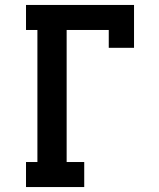

<svg xmlns="http://www.w3.org/2000/svg" viewBox="-20 -755 640 775"><path d="M85 0V-101H131V-634H85V-735H521V-562H419V-634H249V-101H320V0Z"/></svg>

Font: Iosevka Curly Slab Extended
Style: Bold
Weight: 700
Width: 7
Monospace: yes
Designer: Belleve Invis
Foundry: Belleve Invis
Version: Version 11.1.0; ttfautohint (v1.8.3)